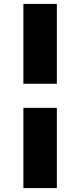

<svg xmlns="http://www.w3.org/2000/svg" viewBox="-20 -836 412 986"><path d="M100.1 129.9V-282.2H272V129.9ZM100.1 -405.8V-815.9H272V-405.8Z"/></svg>

Font: Biathlonist
Style: Bold
Weight: 700
Designer: Go4gold
Foundry: Go4gold
Version: Version 3.010;FEAKit 1.0